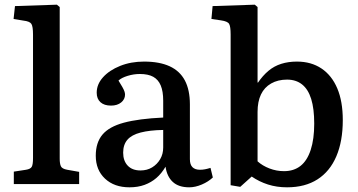

<svg xmlns="http://www.w3.org/2000/svg" viewBox="-20 -786 1528 820"><path d="M39 0V-53L91 -61Q110 -64 115.5 -73.5Q121 -83 121 -111V-638Q121 -673 114 -684Q107 -695 80 -698L38 -705L44 -760L223 -766L235 -756V-108Q235 -87 240 -76Q245 -65 267 -61L318 -52V0Z M533 14Q468 14 428.5 -23Q389 -60 389 -121Q389 -177 417.5 -211Q446 -245 509 -262Q572 -279 677 -284V-356Q677 -396 666.5 -421Q656 -446 634.5 -458Q613 -470 577 -470Q551 -470 525 -462Q499 -454 486 -442Q496 -426 502.5 -414.5Q509 -403 511.5 -395.5Q514 -388 514 -382Q514 -362 497.5 -348.5Q481 -335 454 -335Q425 -335 409 -349.5Q393 -364 393 -390Q393 -426 420 -456Q447 -486 493 -504.5Q539 -523 595 -523Q661 -523 704.5 -503Q748 -483 769.5 -442.5Q791 -402 791 -340V-106Q791 -83 802 -72Q813 -61 834 -61Q845 -61 855.5 -63Q866 -65 879 -69L889 -28Q870 -10 842 2Q814 14 788 14Q743 14 718 -9Q693 -32 687 -74Q670 -45 648 -26Q626 -7 597.5 3.5Q569 14 533 14ZM580 -58Q608 -58 629.5 -71Q651 -84 664 -106Q677 -128 677 -156V-231Q619 -230 580.5 -220Q542 -210 524 -189Q506 -168 506 -134Q506 -99 525.5 -78.5Q545 -58 580 -58Z M1006 12 965 5V-639Q965 -673 958.5 -684Q952 -695 924 -699L883 -705L888 -760L1068 -766L1080 -756V-437L1081 -432Q1102 -463 1126.5 -483.5Q1151 -504 1181.5 -513.5Q1212 -523 1248 -523Q1309 -523 1353 -493.5Q1397 -464 1420.5 -408.5Q1444 -353 1444 -273Q1444 -183 1416.5 -118.5Q1389 -54 1336 -20Q1283 14 1206 14Q1162 14 1124.5 2Q1087 -10 1055 -32ZM1193 -55Q1235 -55 1263.5 -77.5Q1292 -100 1307 -146Q1322 -192 1322 -258Q1322 -322 1309 -363.5Q1296 -405 1270 -425.5Q1244 -446 1206 -446Q1167 -446 1138 -429.5Q1109 -413 1094.5 -382.5Q1080 -352 1080 -308V-97Q1101 -78 1131 -66.5Q1161 -55 1193 -55Z"/></svg>

Font: Literata 18pt Medium
Style: Regular
Weight: 500
Designer: Latin by Veronika Burian and Jose Scaglione. Greek by Irene Vlachou. Cyrillic by Vera Evstafieva.
Foundry: TypeTogether
Version: Version 3.103;gftools[0.9.29]